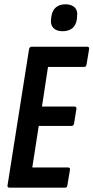

<svg xmlns="http://www.w3.org/2000/svg" viewBox="-20 -872 434 892"><path d="M25 0Q13 0 15 -11L115 -644Q118 -655 127 -655H384Q396 -655 394 -644L382 -572Q380 -561 371 -561H203L175 -377H325Q337 -377 335 -366L324 -298Q322 -287 313 -287H160L130 -94H295Q307 -94 305 -83L293 -11Q292 0 282 0ZM271 -727Q243 -727 228.5 -741.5Q214 -756 217 -782L219 -797Q223 -824 240 -838Q257 -852 284 -852Q312 -852 327 -837.5Q342 -823 338 -796L337 -782Q333 -755 316 -741Q299 -727 271 -727Z"/></svg>

Font: Sofia Sans Extra Condensed
Style: Bold Italic
Weight: 700
Italic angle: -9°
Designer: Botio Nikoltchev, Ani Petrova
Foundry: lettersoup
Version: Version 4.101